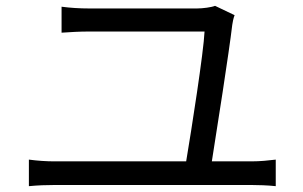

<svg xmlns="http://www.w3.org/2000/svg" viewBox="-20 -695 1040 658"><path d="M79 -148V-57C110 -60 139 -61 167 -61H842C862 -61 899 -60 925 -57V-148C900 -145 872 -142 842 -142H706C723 -249 765 -516 776 -610C777 -618 780 -633 784 -643L717 -675C705 -670 675 -666 655 -666C584 -666 333 -666 286 -666C253 -666 221 -668 191 -672V-583C223 -585 250 -587 287 -587C334 -587 593 -587 681 -587C678 -517 636 -249 618 -142H167C139 -142 109 -144 79 -148Z"/></svg>

Font: Source Han Sans KR
Style: Regular
Weight: 400
Designer: Ryoko NISHIZUKA 西塚涼子 (kana, bopomofo & ideographs); Paul D. Hunt (Latin, Greek & Cyrillic); Sandoll Communications 산돌커뮤니
Foundry: Adobe
Version: Version 2.004;hotconv 1.0.118;makeotfexe 2.5.65603